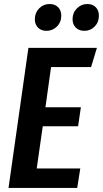

<svg xmlns="http://www.w3.org/2000/svg" viewBox="-20 -927 508 947"><path d="M209 -774.9Q183.1 -774.9 167.5 -790.8Q151.9 -806.6 151.9 -832Q151.9 -864.3 173.1 -885.7Q194.3 -907.2 224.1 -907.2Q251 -907.2 266.6 -891.4Q282.2 -875.5 282.2 -850.1Q282.2 -817.4 260.7 -796.1Q239.3 -774.9 209 -774.9ZM396 -774.9Q370.1 -774.9 354 -790.8Q337.9 -806.6 337.9 -832Q337.9 -864.3 359.4 -885.7Q380.9 -907.2 410.2 -907.2Q437 -907.2 452.4 -891.4Q467.8 -875.5 467.8 -850.1Q467.8 -817.4 447 -796.1Q426.3 -774.9 396 -774.9ZM458 -690.9 429.2 -596.2H231.9L204.1 -397.9H378.9L365.2 -304.2H190.9L161.1 -96.2H376L360.8 0H22L120.1 -690.9Z"/></svg>

Font: Fira Sans Compressed Medium
Style: Italic
Weight: 500
Width: 3
Italic angle: -8°
Designer: Carrois Corporate & Edenspiekermann AG
Foundry: Carrois Corporate GbR & Edenspiekermann AG
Version: Version 4.203;PS 004.203;hotconv 1.0.88;makeotf.lib2.5.64775